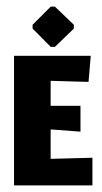

<svg xmlns="http://www.w3.org/2000/svg" viewBox="-20 -559 307 579"><path d="M133 -417.7H145.7L202.7 -472.7V-484.3L145.7 -539H133L78.3 -484.3V-472.7ZM258.7 0V-83.3L132.7 -80V-168.7L222.7 -162V-240H132.7V-315.3L247 -312L253.7 -390.7H22.3V0Z"/></svg>

Font: Jomhuria
Style: Regular
Weight: 400
Designer: Arabic design by Kourosh Beigpour, Latin design by Eben Sorkin, engineering by Lasse Fister and Khaled Hosney
Version: Version 1.0000